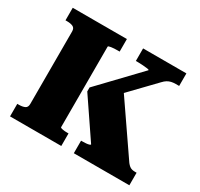

<svg xmlns="http://www.w3.org/2000/svg" viewBox="-149 -898 1132 1087"><g transform="rotate(30 417.0 -355.0)"><path d="M34 0V-82H44Q68 -82 83 -89Q98 -96 98 -118V-592Q98 -614 83 -621Q68 -628 44 -628H34V-710H388V-628H376Q365 -628 353.5 -627.5Q342 -627 333.5 -625.5Q325 -624 320 -622.5Q315 -621 315 -618V-92Q315 -89 319 -87.5Q323 -86 330 -84.5Q337 -83 345 -82.5Q353 -82 361 -82H369V0ZM451 0V-82H459Q472 -82 484 -83Q496 -84 503.5 -86.5Q511 -89 511 -92L342 -341V-367L582 -618Q583 -622 571 -623.5Q559 -625 541.5 -626.5Q524 -628 508 -628H494V-710H777V-628H755Q739 -628 726 -625Q713 -622 701.5 -615Q690 -608 678 -595L444 -352L505 -467L751 -109Q759 -99 766.5 -93Q774 -87 783 -84.5Q792 -82 803 -82H814V0Z"/></g></svg>

Font: Roboto Serif ExtraBold
Style: Regular
Weight: 800
Designer: Greg Gazdowicz
Foundry: Commercial Type
Version: Version 1.008